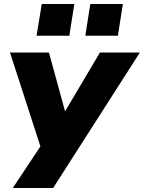

<svg xmlns="http://www.w3.org/2000/svg" viewBox="-20 -761 720 961"><path d="M44 180 198 -52V20L30 -498H225L313 -177H290L480 -498H680L246 180ZM407 -582 432 -741H595L570 -582ZM163 -582 189 -741H352L327 -582Z"/></svg>

Font: Nunito Sans 10pt SemiExpanded Black
Style: Italic
Weight: 900
Width: 6
Italic angle: -9°
Designer: Vernon Adams
Foundry: Vernon Adams
Version: Version 3.101;gftools[0.9.27]